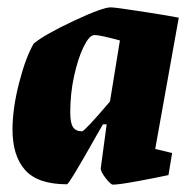

<svg xmlns="http://www.w3.org/2000/svg" viewBox="-20 -493 530 522"><path d="M402 -88 448 -77 438 -17Q406 -10 354.5 -0.5Q303 9 287 9Q281 9 267 -9Q253 -27 254 -36L270 -155H260L250 -138Q168 8 162 8Q83 8 48.5 -30.5Q14 -69 14 -141Q14 -198 32 -268Q50 -338 72 -375Q103 -400 181 -436.5Q259 -473 281 -473Q293 -473 367 -461.5Q441 -450 466 -445ZM279 -217 306 -383Q281 -390 259.5 -394.5Q238 -399 233 -397Q221 -394 206.5 -364Q192 -334 181.5 -286.5Q171 -239 171 -187Q171 -159 178.5 -147.5Q186 -136 203 -136Q210 -136 279 -217Z"/></svg>

Font: Grenze ExtraBold
Style: Italic
Weight: 800
Italic angle: -10°
Designer: Renata Polastri
Foundry: Omnibus-Type
Version: Version 1.002; ttfautohint (v1.8)